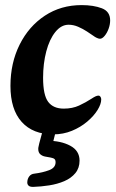

<svg xmlns="http://www.w3.org/2000/svg" viewBox="-20 -511 455 753"><path d="M189 16Q109 16 65 -33Q21 -82 21 -174Q21 -264 57 -336Q93 -408 156 -449.5Q219 -491 300 -491Q347 -491 379.5 -478.5Q412 -466 412 -431Q412 -415 406 -398.5Q400 -382 390.5 -370.5Q381 -359 372 -359Q367 -359 359.5 -362.5Q352 -366 347 -370Q337 -377 321 -387.5Q305 -398 286.5 -406Q268 -414 249 -414Q220 -414 197 -385.5Q174 -357 161.5 -309.5Q149 -262 149 -206Q149 -138 169 -111.5Q189 -85 230 -85Q264 -85 290 -97Q316 -109 339 -124Q348 -130 354.5 -133Q361 -136 366 -136Q371 -136 374 -131.5Q377 -127 377 -121Q377 -103 362.5 -79.5Q348 -56 322 -34Q296 -12 262 2Q228 16 189 16ZM153 -19Q155 -26 159 -30Q163 -34 169 -35L191 -40Q200 -42 204 -38Q208 -34 206 -25L179 83L166 41Q219 41 255.5 60.5Q292 80 292 119Q292 148 275.5 168Q259 188 232 199.5Q205 211 173 216Q141 221 110 222Q97 222 92 217Q87 212 87 205Q87 191 94.5 181Q102 171 115 170Q147 166 172.5 156.5Q198 147 198 125Q198 114 190.5 110.5Q183 107 157 103Q146 101 138 94Q130 87 130 73Q130 68 131.5 62.5Q133 57 134 51Z"/></svg>

Font: Alkatra Medium
Style: Regular
Weight: 500
Designer: Suman Bhandary
Version: Version 1.100;gftools[0.9.22]